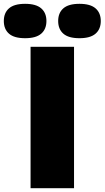

<svg xmlns="http://www.w3.org/2000/svg" viewBox="-100 -985 548 1005"><path d="M60 0V-740H287.5V0ZM316 -785Q258.5 -785 231.5 -808.8Q204.5 -832.5 204.5 -875Q204.5 -917.5 231.5 -941.2Q258.5 -965 316 -965Q373 -965 400.2 -941.2Q427.5 -917.5 427.5 -875Q427.5 -832.5 400.2 -808.8Q373 -785 316 -785ZM31.5 -785Q-26 -785 -53 -808.8Q-80 -832.5 -80 -875Q-80 -917.5 -53 -941.2Q-26 -965 31.5 -965Q88.5 -965 115.8 -941.2Q143 -917.5 143 -875Q143 -832.5 115.8 -808.8Q88.5 -785 31.5 -785Z"/></svg>

Font: Encode Sans SC SemiExpanded Black
Style: Regular
Weight: 900
Width: 6
Designer: Multiple Designers
Foundry: Impallari Type
Version: Version 3.002